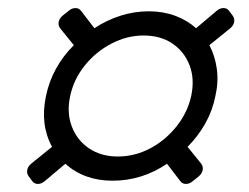

<svg xmlns="http://www.w3.org/2000/svg" viewBox="-20 -538 618 476"><path d="M60 -89 51 -101Q46 -108 47.5 -116.5Q49 -125 57 -132L109 -174Q79 -229 94 -300Q109 -372 163 -426L129 -468Q124 -475 125.5 -483.5Q127 -492 135 -499L150 -511Q158 -518 167 -518Q176 -518 181 -511L214 -468Q244 -488 278.5 -499Q313 -510 349 -510Q384 -510 414 -499Q444 -488 466 -468L517 -511Q525 -518 534 -518Q543 -518 548 -511L557 -499Q562 -492 560.5 -483.5Q559 -475 551 -468L499 -426Q513 -400 517.5 -367.5Q522 -335 514 -300Q507 -264 489 -232Q471 -200 445 -174L479 -132Q484 -125 482.5 -116.5Q481 -108 473 -101L458 -89Q450 -82 441 -82Q432 -82 427 -89L394 -132Q332 -90 259 -90Q189 -90 142 -132L91 -89Q83 -82 74 -82Q65 -82 60 -89ZM272 -150Q314 -150 352 -170Q390 -190 417.5 -224.5Q445 -259 454 -300Q463 -342 450 -376Q437 -410 407.5 -430Q378 -450 336 -450Q295 -450 256.5 -430Q218 -410 190.5 -376Q163 -342 154 -300Q145 -259 158 -224.5Q171 -190 201 -170Q231 -150 272 -150Z"/></svg>

Font: Rubik Light Light
Style: Italic
Weight: 300
Italic angle: -12°
Version: Version 2.104